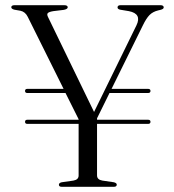

<svg xmlns="http://www.w3.org/2000/svg" viewBox="-20 -720 672 740"><path d="M76.5 -250.5Q76.5 -258.5 85.5 -258.5H283V-260.5L232.5 -361.5H85.5Q76.5 -361.5 76.5 -369.5Q76.5 -377.5 85.5 -377.5H225L87 -655Q77.5 -674.5 59 -678.5L36 -682.5Q23.5 -685.5 23.5 -692Q23.5 -700 36.5 -700H227Q241 -700 241 -692Q241 -685 226 -682L185 -677Q167.5 -674 163.8 -669Q160 -664 165.5 -653.5L342.5 -288.5L506 -622.5Q527.5 -667 477 -677L444 -682.5Q433 -684.5 433 -691.5Q433 -700 445 -700H598Q611 -700 611 -691.5Q611 -685 598.5 -682L590 -680Q569 -675 556.2 -662Q543.5 -649 530.5 -622L410 -377.5H550.5Q560 -377.5 560 -369.5Q560 -361.5 550.5 -361.5H402L354 -264V-258.5H550.5Q560 -258.5 560 -250.5Q560 -242.5 550.5 -242.5H354V-44Q354 -27.5 374.5 -24L419 -17.5Q430 -14.5 430 -8.5Q430 0 418.5 0H218.5Q207 0 207 -8Q207 -15 217.5 -17.5L263 -24Q283 -27.5 283 -43.5V-242.5H85.5Q76.5 -242.5 76.5 -250.5Z"/></svg>

Font: Fraunces 72pt Light
Style: Regular
Weight: 300
Version: Version 1.000;[0bf87f6ff]